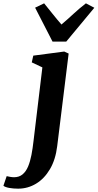

<svg xmlns="http://www.w3.org/2000/svg" viewBox="-140 -874 585 1151"><path d="M203 1.5Q193 83.5 159.2 140.5Q125.5 197.5 76 227.2Q26.5 257 -31.5 257Q-60 257 -84.8 252.5Q-109.5 248 -119.5 239.5L-100 182Q-93 184 -79.5 186.2Q-66 188.5 -56 188.5Q-25 188.5 -4.5 171.2Q16 154 28.5 124Q41 94 48.5 54.8Q56 15.5 61 -29L114 -470L50.5 -500L59.5 -540.5L245 -565L271.5 -553ZM175 -624.5 70.5 -828 124.5 -854Q149.5 -823.5 175.2 -791Q201 -758.5 228.5 -727Q265.5 -758.5 300.5 -791Q335.5 -823.5 375 -854L425.5 -827.5L257 -624.5Z"/></svg>

Font: Merriweather 24pt ExtraBold
Style: Italic
Weight: 800
Italic angle: -7.8°
Version: Version 2.101